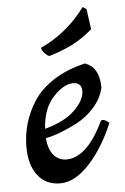

<svg xmlns="http://www.w3.org/2000/svg" viewBox="-53 -756 532 817"><g transform="rotate(-5 213.0 -347.5)"><path d="M381 -368Q370 -322 337 -285Q304 -248 262 -226Q185 -186 127 -175Q131 -125 153 -101Q175 -77 206 -77Q294 -77 365 -225Q366 -231 375 -231Q384 -231 402 -217Q359 -113 296.5 -45.5Q234 22 172 22Q110 22 75.5 -23Q41 -68 41 -144Q41 -249 98 -338Q129 -386 185.5 -422.5Q242 -459 320 -477Q381 -456 381 -368ZM264 -398Q222 -398 177 -349.5Q132 -301 127 -215Q210 -237 254.5 -279.5Q299 -322 299 -363Q299 -378 290 -388Q281 -398 264 -398ZM347 -707 359 -620Q316 -583 274 -561.5Q232 -540 173 -522Q165 -523 152.5 -536.5Q140 -550 140 -560Q254 -612 331 -717Z"/></g></svg>

Font: Julee
Style: Regular
Weight: 400
Version: Version 1.001